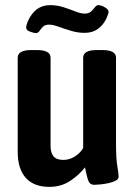

<svg xmlns="http://www.w3.org/2000/svg" viewBox="-20 -720 523 748"><path d="M172 8Q112 8 80.5 -27Q49 -62 49 -129V-495Q49 -525 102 -525H124Q177 -525 177 -495V-151Q177 -125 188.5 -111Q200 -97 227 -97Q250 -97 271 -110Q292 -123 304 -143V-495Q304 -525 357 -525H379Q432 -525 432 -495V-165Q432 -101 437 -73Q442 -45 442 -32Q442 -22 430.5 -16Q419 -10 402.5 -6.5Q386 -3 370.5 -1.5Q355 0 347 0Q331 0 325 -14Q319 -28 311 -68Q288 -38 253 -15Q218 8 172 8ZM120 -591Q113 -591 97.5 -596.5Q82 -602 82 -612Q82 -618 84 -624.5Q86 -631 88 -636Q116 -700 175 -700Q202 -700 227 -692Q252 -684 273.5 -675.5Q295 -667 310 -667Q326 -667 335 -675.5Q344 -684 350 -692Q356 -700 363 -700Q374 -700 388.5 -691.5Q403 -683 403 -674Q403 -667 394 -647Q382 -622 361 -607Q340 -592 310 -592Q283 -592 256.5 -600Q230 -608 208 -616Q186 -624 171 -624Q155 -624 147 -615.5Q139 -607 133.5 -599Q128 -591 120 -591Z"/></svg>

Font: Asap Condensed SemiBold
Style: Regular
Weight: 600
Width: 3
Designer: Pablo Cosgaya
Foundry: Omnibus-Type
Version: Version 3.001; ttfautohint (v1.8.4.7-5d5b)